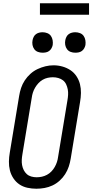

<svg xmlns="http://www.w3.org/2000/svg" viewBox="-20 -1145 564 1173"><path d="M202 8Q174 8 147 2Q120 -4 98.5 -18.5Q77 -33 62 -55.5Q47 -78 40.5 -104Q34 -130 34.5 -158Q35 -186 40 -214L97 -559Q101 -584 109 -608Q117 -632 131.5 -654Q146 -676 166 -694Q186 -712 209.5 -723Q233 -734 257.5 -740Q282 -746 307 -746Q335 -746 361.5 -738.5Q388 -731 410 -716.5Q432 -702 447 -679.5Q462 -657 468.5 -631Q475 -605 474.5 -577Q474 -549 469 -521L412 -176Q408 -151 400 -127Q392 -103 378 -81Q364 -59 344 -41Q324 -23 300.5 -12Q277 -1 252 3.5Q227 8 202 8ZM204 -62Q220 -62 236 -65.5Q252 -69 267 -77Q282 -85 294 -97.5Q306 -110 314.5 -125Q323 -140 328 -155.5Q333 -171 335 -187L392 -532Q395 -549 396 -566Q397 -583 394 -599Q391 -615 384 -630Q377 -645 364.5 -654.5Q352 -664 336 -668.5Q320 -673 303 -673Q287 -673 271 -669.5Q255 -666 240.5 -657.5Q226 -649 214.5 -636.5Q203 -624 194.5 -609.5Q186 -595 181 -579.5Q176 -564 174 -548L117 -203Q114 -186 113 -169Q112 -152 115 -136Q118 -120 125 -106Q132 -92 143.5 -81.5Q155 -71 171 -66.5Q187 -62 204 -62ZM440 -823Q425 -823 411.5 -828Q398 -833 389.5 -844.5Q381 -856 378.5 -870.5Q376 -885 379 -900Q381 -910 386 -920Q391 -930 400 -936.5Q409 -943 419.5 -945.5Q430 -948 440 -948Q455 -948 469 -942.5Q483 -937 491 -925.5Q499 -914 501.5 -899.5Q504 -885 502 -870Q500 -860 494.5 -850Q489 -840 480 -833.5Q471 -827 460.5 -825Q450 -823 440 -823ZM240 -823Q225 -823 211.5 -828Q198 -833 189.5 -844.5Q181 -856 178.5 -870.5Q176 -885 179 -900Q181 -910 186 -920Q191 -930 200 -936.5Q209 -943 219.5 -945.5Q230 -948 240 -948Q255 -948 269 -942.5Q283 -937 291 -925.5Q299 -914 301.5 -899.5Q304 -885 302 -870Q300 -860 294.5 -850Q289 -840 280 -833.5Q271 -827 260.5 -825Q250 -823 240 -823ZM224 -1055V-1125H524V-1055Z"/></svg>

Font: Iosevka Curly Slab Oblique
Style: Regular
Weight: 400
Italic angle: -9°
Monospace: yes
Designer: Belleve Invis
Foundry: Belleve Invis
Version: Version 11.1.0; ttfautohint (v1.8.3)